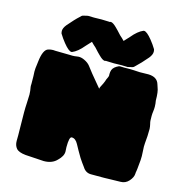

<svg xmlns="http://www.w3.org/2000/svg" viewBox="-132 -1048 1152 1194"><g transform="rotate(15 444.0 -451.5)"><path d="M560.1 22C537.1 22 519 11.2 505.9 -10.3C500.5 -18.1 495.1 -25.9 488.8 -33.7C479.5 -45.9 465.3 -67.9 447.3 -100.6C440.9 -112.8 434.1 -125 427.2 -137.2C416 -158.2 402.3 -168.9 385.7 -168.9C374.5 -168.9 369.1 -146.5 369.1 -102.1C369.1 -92.8 369.6 -83 370.6 -73.2C370.6 -53.2 359.9 -33.7 338.9 -13.7C318.8 7.8 290.5 18.6 254.9 18.6C215.3 15.6 175.8 13.2 136.7 11.2C106.4 8.3 85.9 0.5 75.7 -11.7C65.4 -23.9 60.1 -39.6 60.1 -59.1C60.1 -59.1 60.5 -94.7 60.5 -94.7C60.5 -115.7 60.1 -137.2 59.6 -158.2C59.1 -186 58.6 -214.4 58.6 -242.7C58.6 -263.2 59.1 -283.7 60.5 -304.2C61.5 -322.3 62 -339.8 62.5 -357.9C62 -374 60.5 -390.1 57.1 -406.2C57.1 -406.2 56.6 -414.6 56.6 -414.6C56.6 -414.6 57.1 -425.3 57.1 -425.3C57.1 -425.3 56.6 -475.1 56.6 -475.1C55.7 -484.9 55.2 -494.6 55.2 -504.4C55.2 -519.5 56.6 -534.2 59.1 -549.3C59.1 -549.3 61.5 -569.3 61.5 -569.3C67.4 -622.6 81.1 -652.3 102.1 -658.7C112.8 -662.1 123 -663.6 133.3 -663.6C137.7 -663.6 142.6 -663.1 147.5 -662.6C155.8 -662.1 186 -661.6 238.3 -661.1C238.3 -661.1 258.3 -660.6 258.3 -660.6C267.6 -660.6 276.9 -661.6 285.2 -663.1C289.6 -664.1 293.9 -664.6 298.3 -664.6C310.1 -664.6 322.3 -661.6 334.5 -655.8C351.6 -647.9 364.3 -638.2 373 -627C394 -599.1 416.5 -570.8 440.4 -543C450.7 -530.8 461.4 -518.1 471.7 -505.4C471.7 -505.4 474.1 -515.1 474.1 -515.1C486.3 -538.6 493.7 -553.7 495.6 -560.5C497.1 -566.9 500 -574.7 504.4 -583C508.3 -591.3 510.3 -596.7 510.3 -600.1C510.3 -600.1 509.8 -609.9 509.8 -609.9C509.8 -619.6 511.2 -628.4 514.2 -636.7C519.5 -650.9 533.2 -662.6 554.7 -672.4C557.1 -672.9 560.1 -673.3 564 -673.3C565.9 -673.3 568.4 -673.3 571.3 -672.9C574.2 -672.4 580.1 -672.4 589.4 -672.4C589.4 -672.4 625.5 -672.9 625.5 -672.9C638.7 -672.4 647.9 -671.9 653.3 -671.9C658.7 -671.9 664.6 -671.4 670.9 -670.9C677.2 -670.4 683.6 -669.9 689.9 -669.9C709 -669.9 727.1 -670.4 745.1 -670.9C782.7 -669.9 806.2 -654.8 814.5 -625.5C815.9 -620.1 817.9 -614.3 820.3 -607.9C827.6 -590.8 831.1 -563.5 831.1 -525.4C833.5 -512.2 835 -499 835 -486.8C835 -477.1 834.5 -467.3 833 -457C831.5 -446.8 830.6 -436.5 830.6 -425.8C830.6 -425.8 831.1 -397 831.1 -397C831.1 -391.6 832.5 -384.3 835 -374.5C837.4 -364.7 838.9 -355 839.4 -344.7C839.4 -314 837.9 -282.7 834.5 -252C834 -244.6 833.5 -236.8 833.5 -229.5C833.5 -219.2 834 -209 835 -199.2C835.9 -189 836.4 -179.2 836.4 -169.4C836.4 -151.9 835.4 -133.8 833 -115.7C831.5 -105.5 830.6 -95.7 830.1 -85.4C829.6 -80.6 829.1 -75.7 828.1 -70.8C826.7 -64.5 825.7 -57.6 825.7 -51.3C824.7 -36.6 817.4 -21 803.2 -4.9C789.1 11.2 771 19.5 750 19.5C727.5 20.5 705.1 21 682.6 21C670.4 21 657.7 21.5 645 22C645 22 560.1 22 560.1 22ZM459 -681.6C449.7 -682.6 437.5 -690.4 422.9 -705.1C414.1 -713.4 400.4 -727.5 382.3 -747.6C373 -755.4 363.3 -764.6 353 -775.4C333 -754.4 322.8 -743.2 321.8 -741.7C296.4 -710.9 272.5 -691.4 249.5 -682.1C249.5 -682.1 245.6 -681.6 245.6 -681.6C233.4 -681.6 216.3 -695.8 193.4 -724.1C180.2 -740.2 168 -757.8 156.7 -776.4C155.3 -782.2 154.3 -787.6 154.3 -792.5C154.3 -804.7 160.2 -818.4 172.4 -833.5C199.2 -864.7 221.2 -888.7 239.3 -904.8C245.6 -912.1 251.5 -917 257.8 -918.5C263.7 -919.9 273.4 -922.4 287.1 -925.3C287.1 -925.3 326.7 -924.3 326.7 -924.3C340.8 -924.8 356.9 -925.3 374.5 -925.3C374.5 -925.3 422.4 -923.8 422.4 -923.8C423.8 -923.8 425.8 -923.8 427.2 -923.3C430.7 -924.8 433.1 -925.3 435.5 -925.3C444.8 -924.3 457 -916.5 471.7 -901.9C480.5 -893.6 494.1 -879.4 512.2 -859.4C521.5 -851.6 531.2 -842.3 541.5 -831.5C561.5 -852.5 571.8 -863.8 572.8 -865.2C598.1 -896 622.1 -915.5 645 -924.8C645 -924.8 648.9 -925.3 648.9 -925.3C661.1 -925.3 678.2 -911.1 701.2 -882.8C714.4 -866.7 726.6 -849.1 737.8 -830.6C739.3 -824.7 740.2 -819.3 740.2 -814.5C740.2 -802.2 734.4 -788.6 722.2 -773.4C695.3 -742.2 673.3 -718.3 655.3 -702.1C648.9 -694.8 643.1 -689.9 637.2 -688.5C630.9 -687 621.1 -684.6 607.4 -681.6C607.4 -681.6 567.9 -682.6 567.9 -682.6C553.7 -682.1 537.6 -681.6 520 -681.6C520 -681.6 472.2 -683.1 472.2 -683.1C470.7 -683.1 468.8 -683.1 467.3 -683.6C463.9 -682.1 461.4 -681.6 459 -681.6Z"/></g></svg>

Font: Kaph
Style: Regular
Weight: 400
Designer: GGBotNet
Foundry: f0n7.com